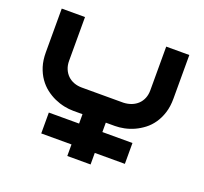

<svg xmlns="http://www.w3.org/2000/svg" viewBox="-121 -842 1047 984"><g transform="rotate(20 402.5 -350.0)"><path d="M630.9 -63H466.8V0H339.8V-63H174.8V-176.8H339.8V-228H288.6Q265.1 -228 238.8 -233.4Q212.4 -238.8 186.3 -250.5Q160.2 -262.2 136.5 -280.5Q112.8 -298.8 94.5 -325Q76.2 -351.1 65.4 -385Q54.7 -418.9 54.7 -461.9V-700.2H181.6V-461.9Q181.6 -437 189.9 -417.2Q198.2 -397.5 212.6 -383.5Q227.1 -369.6 246.8 -362.3Q266.6 -355 289.6 -355H516.6Q540.5 -356 560.3 -363.8Q580.1 -371.6 594.5 -385.5Q608.9 -399.4 616.7 -418.7Q624.5 -438 624.5 -461.9V-700.2H750.5V-461.9Q750.5 -418.9 739.7 -385Q729 -351.1 710.9 -325Q692.9 -298.8 668.9 -280.5Q645 -262.2 619.1 -250.5Q593.3 -238.8 566.7 -233.4Q540 -228 516.6 -228H466.8V-176.8H630.9Z"/></g></svg>

Font: Audiowide
Style: Regular
Weight: 400
Version: Version 1.003